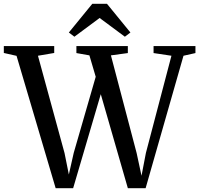

<svg xmlns="http://www.w3.org/2000/svg" viewBox="-39 -984 1042 1004"><path d="M-19 -707V-743H244.5V-707L159.5 -692.5L298.5 -183.5L321 -71.5L346.5 -184.5L461.5 -582.5L428.5 -694.5L360.5 -706.5V-743H629.5V-706.5L541 -694.5L675.5 -183.5L701 -65L724 -184.5L857.5 -692.5L764 -706.5V-743H983V-706.5L920.5 -692.5L722.5 0H629.5L488 -491.5L343.5 0H252L47.5 -692ZM350 -792 321 -814 443.5 -964H520.5L643 -814L614 -792L482 -890Z"/></svg>

Font: Merriweather 72pt
Style: Regular
Weight: 400
Version: Version 2.100